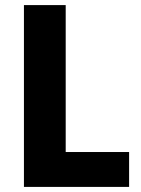

<svg xmlns="http://www.w3.org/2000/svg" viewBox="-20 -734 553 754"><path d="M74 0H487V-137H238V-714H74Z"/></svg>

Font: Noto Sans Lao Looped SemiCondensed ExtraBold
Style: Regular
Weight: 800
Width: 4
Designer: Mark Frömberg, Ben Mitchell
Foundry: The Fontpad Ltd
Version: Version 1.002